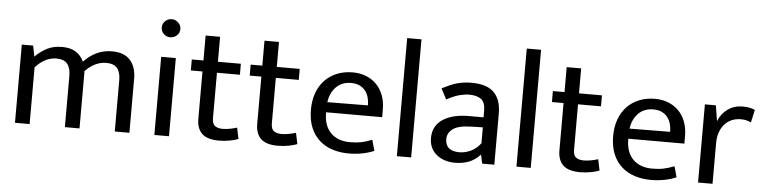

<svg xmlns="http://www.w3.org/2000/svg" viewBox="-44 -926 4570 1150"><g transform="rotate(5 2240.5 -350.5)"><path d="M156 0H68V-470H136L149 -405Q182 -438 220 -457.5Q258 -477 311 -477Q361 -477 393 -456.5Q425 -436 441 -400Q476 -437 518 -457Q560 -477 611 -477Q683 -477 719.5 -436.5Q756 -396 756 -324V0H668V-308Q668 -355 648 -380Q628 -405 582 -405Q514 -405 455 -344Q456 -339 456 -334Q456 -329 456 -324V0H368V-308Q368 -355 348 -380Q328 -405 282 -405Q214 -405 156 -341Z M906 0V-470H994V0ZM950 -591Q927 -591 910.5 -606.5Q894 -622 894 -645Q894 -668 910.5 -684Q927 -700 950 -700Q972 -700 989 -684Q1006 -668 1006 -645Q1006 -622 989 -606.5Q972 -591 950 -591Z M1385 -404H1247V-131Q1247 -96 1264.5 -84Q1282 -72 1310 -72Q1330 -72 1354 -76.5Q1378 -81 1396 -87L1410 -20Q1390 -12 1359 -6Q1328 0 1294 0Q1224 0 1192 -30.5Q1160 -61 1160 -119V-404H1090V-470H1160V-620H1247V-470H1385Z M1739 -404H1601V-131Q1601 -96 1618.5 -84Q1636 -72 1664 -72Q1684 -72 1708 -76.5Q1732 -81 1750 -87L1764 -20Q1744 -12 1713 -6Q1682 0 1648 0Q1578 0 1546 -30.5Q1514 -61 1514 -119V-404H1444V-470H1514V-620H1601V-470H1739Z M2256 -225H1919V-221Q1919 -143 1961.5 -101Q2004 -59 2077 -59Q2115 -59 2144.5 -65Q2174 -71 2209 -85L2227 -20Q2198 -7 2158.5 1Q2119 9 2074 9Q2023 9 1978.5 -5Q1934 -19 1900 -48.5Q1866 -78 1846.5 -124Q1827 -170 1827 -234Q1827 -289 1843.5 -334Q1860 -379 1890 -410.5Q1920 -442 1962.5 -459.5Q2005 -477 2058 -477Q2103 -477 2139.5 -462Q2176 -447 2202 -420Q2228 -393 2242 -355Q2256 -317 2256 -271ZM2165 -288Q2165 -314 2158.5 -336.5Q2152 -359 2138.5 -376Q2125 -393 2104 -403Q2083 -413 2053 -413Q1998 -413 1963.5 -378Q1929 -343 1921 -286Z M2364 0V-710H2450V0Z M2595 -428Q2619 -440 2640 -449.5Q2661 -459 2682 -465Q2703 -471 2725 -474Q2747 -477 2773 -477Q2812 -477 2844.5 -468.5Q2877 -460 2900.5 -440Q2924 -420 2937 -387.5Q2950 -355 2950 -306V0H2877L2866 -52H2864Q2833 -19 2796 -5Q2759 9 2714 9Q2680 9 2651.5 -0.5Q2623 -10 2602 -27.5Q2581 -45 2569.5 -70Q2558 -95 2558 -126Q2558 -200 2616.5 -238.5Q2675 -277 2771 -277H2861V-317Q2861 -368 2835 -386.5Q2809 -405 2765 -405Q2739 -405 2705.5 -396.5Q2672 -388 2629 -364ZM2862 -217 2788 -215Q2713 -213 2681.5 -188.5Q2650 -164 2650 -129Q2650 -108 2657 -93.5Q2664 -79 2675.5 -71Q2687 -63 2702.5 -59.5Q2718 -56 2735 -56Q2768 -56 2802 -71.5Q2836 -87 2862 -121Z M3083 0V-710H3169V0Z M3556 -404H3418V-131Q3418 -96 3435.5 -84Q3453 -72 3481 -72Q3501 -72 3525 -76.5Q3549 -81 3567 -87L3581 -20Q3561 -12 3530 -6Q3499 0 3465 0Q3395 0 3363 -30.5Q3331 -61 3331 -119V-404H3261V-470H3331V-620H3418V-470H3556Z M4073 -225H3736V-221Q3736 -143 3778.5 -101Q3821 -59 3894 -59Q3932 -59 3961.5 -65Q3991 -71 4026 -85L4044 -20Q4015 -7 3975.5 1Q3936 9 3891 9Q3840 9 3795.5 -5Q3751 -19 3717 -48.5Q3683 -78 3663.5 -124Q3644 -170 3644 -234Q3644 -289 3660.5 -334Q3677 -379 3707 -410.5Q3737 -442 3779.5 -459.5Q3822 -477 3875 -477Q3920 -477 3956.5 -462Q3993 -447 4019 -420Q4045 -393 4059 -355Q4073 -317 4073 -271ZM3982 -288Q3982 -314 3975.5 -336.5Q3969 -359 3955.5 -376Q3942 -393 3921 -403Q3900 -413 3870 -413Q3815 -413 3780.5 -378Q3746 -343 3738 -286Z M4175 0V-470H4241L4256 -376Q4273 -421 4312 -449Q4351 -477 4402 -477Q4428 -477 4445 -473Q4462 -469 4476 -463L4459 -386Q4447 -392 4432.5 -396Q4418 -400 4398 -400Q4369 -400 4344.5 -390Q4320 -380 4301.5 -360Q4283 -340 4272.5 -310.5Q4262 -281 4262 -243V0Z"/></g></svg>

Font: Mukta Vaani
Style: Regular
Weight: 400
Designer: Noopur Datye, Girish Dalvi, Yashodeep Gholap, Pallavi Karambelkar
Foundry: Ek Type
Version: Version 2.538;PS 1.000;hotconv 16.6.51;makeotf.lib2.5.65220;